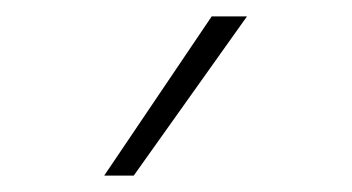

<svg xmlns="http://www.w3.org/2000/svg" viewBox="-20 -810 429 234"><path d="M107 -596 238 -790H281L143 -596Z"/></svg>

Font: Georama ExtraCondensed Thin ExtraLight
Style: Regular
Weight: 250
Version: Version 1.001